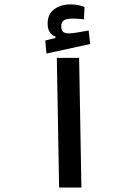

<svg xmlns="http://www.w3.org/2000/svg" viewBox="-20 -846 626 866"><path d="M246.6 0 236.3 -585H336.9L347.2 0ZM189.5 -604.5 184.1 -663.1 264.2 -683.6 259.3 -651.9 230 -669.4V-681.2Q194.8 -693.4 194.8 -740.2Q194.8 -781.7 224.1 -804Q253.4 -826.2 299.3 -826.2Q319.8 -826.2 334.5 -822.8Q349.1 -819.3 361.3 -814.5L358.4 -758.8Q347.2 -760.3 334 -761.2Q320.8 -762.2 312.5 -762.2Q280.3 -762.2 268.3 -754.4Q256.3 -746.6 256.3 -727.5Q256.3 -709 265.1 -702.1Q273.9 -695.3 291.5 -695.3Q305.7 -695.3 331.8 -700Q357.9 -704.6 379.9 -708.5L386.7 -647.5Z"/></svg>

Font: Cascadia Code
Style: Regular
Weight: 400
Monospace: yes
Designer: Aaron Bell
Foundry: Saja Typeworks
Version: Version 2106.017